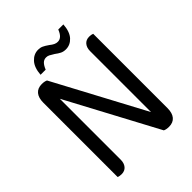

<svg xmlns="http://www.w3.org/2000/svg" viewBox="-241 -1001 1143 1143"><g transform="rotate(-45 330.0 -430.0)"><path d="M80 3V-622Q80 -664 98.5 -686Q117 -708 152 -708Q174 -708 189 -701L494 -130V-643Q494 -672 509 -690Q524 -708 551 -708Q568 -708 580 -703V-78Q580 -36 561.5 -14Q543 8 508 8Q486 8 471 1L166 -570V-57Q166 -28 151 -10Q136 8 109 8Q93 8 80 3ZM281 -868Q299 -868 313 -861.5Q327 -855 347 -841Q362 -829 373.5 -823.5Q385 -818 398 -818Q432 -818 451 -868H494Q490 -810 463.5 -781Q437 -752 400 -752Q380 -752 365 -759.5Q350 -767 333 -780Q314 -792 304 -797Q294 -802 282 -802Q264 -802 251.5 -789.5Q239 -777 229 -752H186Q190 -809 217 -838.5Q244 -868 281 -868Z"/></g></svg>

Font: Thasadith
Style: Bold
Weight: 700
Designer: Cadson Demak Co.,Ltd.
Foundry: Cadson Demak Co.,Ltd.
Version: Version 1.000; ttfautohint (v1.6)